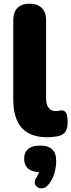

<svg xmlns="http://www.w3.org/2000/svg" viewBox="-20 -734 388 1042"><path d="M239 11Q143 11 97.5 -40.5Q52 -92 52 -196V-624Q52 -668 75 -691Q98 -714 140 -714Q183 -714 206.5 -691Q230 -668 230 -624V-202Q230 -165 244.5 -148Q259 -131 282 -131Q289 -131 296.5 -132.5Q304 -134 313 -135Q330 -135 338.5 -122Q347 -109 347 -69Q347 -34 333 -16.5Q319 1 290 6Q282 7 267 9Q252 11 239 11ZM240 271Q228 285 212 287.5Q196 290 184 282.5Q172 275 169 260.5Q166 246 179 228Q187 215 192 199Q197 183 197 171L200 200Q156 200 133.5 181.5Q111 163 111 128Q111 93 133 74.5Q155 56 198 56Q241 56 263 76.5Q285 97 285 139Q285 162 280.5 185.5Q276 209 266 231Q256 253 240 271Z"/></svg>

Font: Nunito ExtraLight Black
Style: Regular
Weight: 900
Version: Version 3.602